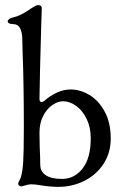

<svg xmlns="http://www.w3.org/2000/svg" viewBox="-20 -729 472 749"><path d="M133 -7Q127 -8 119.5 -9Q112 -10 103 -10Q90 -10 72 -4Q66 -2 63 -2Q57 -2 54 -5.5Q51 -9 51 -13Q51 -16 55 -23.5Q59 -31 61 -37Q68 -58 70.5 -98Q73 -138 73 -235Q73 -404 68 -531Q67 -551 67 -575Q67 -602 58.5 -618.5Q50 -635 31 -635Q21 -635 15.5 -638Q10 -641 10 -646Q10 -650 15.5 -654.5Q21 -659 31 -661Q60 -667 98 -694Q101 -696 111.5 -702.5Q122 -709 129 -709Q143 -709 143 -697L141 -637Q135 -427 134 -344Q134 -331 142 -331Q147 -331 152 -335Q176 -356 202.5 -368Q229 -380 255 -380Q293 -380 329 -358.5Q365 -337 388.5 -293.5Q412 -250 412 -189Q412 -133 384 -90Q356 -47 309 -23.5Q262 0 208 0Q175 0 133 -7ZM334 -190Q334 -232 318 -265Q302 -298 277 -316Q252 -334 226 -334Q206 -334 184.5 -319.5Q163 -305 148.5 -277Q134 -249 134 -211L135 -154Q137 -112 137 -87Q137 -60 158.5 -45.5Q180 -31 222 -31Q270 -31 302 -71.5Q334 -112 334 -190Z"/></svg>

Font: Hina Mincho
Style: Regular
Weight: 400
Designer: satsuyako
Foundry: satsuyako
Version: Version 1.100